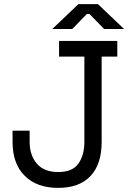

<svg xmlns="http://www.w3.org/2000/svg" viewBox="-20 -899 623 933"><path d="M263 14Q159 14 101 -44Q41 -102 41 -210V-264H124V-210Q124 -145 159 -104Q194 -63 263 -63Q332 -63 361 -104Q390 -145 390 -210V-624H267V-700H550V-624H474V-210Q474 -101 420 -44Q366 14 263 14ZM331 -758H234L361 -879H456L583 -758H486L415 -831H402Z"/></svg>

Font: Rilu
Style: Regular
Weight: 500
Designer: Alí Sinisterra
Foundry: Alí Sinisterra
Version: 0.1